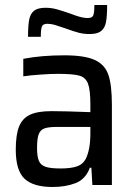

<svg xmlns="http://www.w3.org/2000/svg" viewBox="-20 -739 538 767"><path d="M43 -141Q43 -200 56 -233Q69 -266 99.5 -280.5Q130 -295 186 -295Q239 -295 341 -291V-321Q341 -380 331.5 -405Q322 -430 296.5 -437Q271 -444 210 -444Q183 -444 140.5 -441Q98 -438 73 -434V-504Q145 -518 237 -518Q318 -518 358.5 -499.5Q399 -481 413 -440Q427 -399 427 -320V0H349L345 -69H339Q322 -23 282 -7.5Q242 8 190 8Q113 8 78 -25Q43 -58 43 -141ZM323 -105Q341 -143 341 -205V-232H208Q174 -232 157.5 -226Q141 -220 134.5 -202.5Q128 -185 128 -148Q128 -113 135.5 -96Q143 -79 162.5 -72.5Q182 -66 223 -66Q262 -66 286.5 -74Q311 -82 323 -105ZM162 -708Q185 -708 206.5 -702Q228 -696 260 -685Q265 -683 280.5 -677.5Q296 -672 308 -669.5Q320 -667 331 -667Q348 -667 352.5 -677.5Q357 -688 357 -719H408Q408 -675 403.5 -651Q399 -627 384 -615Q369 -603 338 -603Q315 -603 295.5 -608Q276 -613 240 -626Q214 -635 199 -639.5Q184 -644 169 -644Q152 -644 147.5 -633.5Q143 -623 143 -592H92Q92 -636 96.5 -660Q101 -684 116 -696Q131 -708 162 -708Z"/></svg>

Font: Saira Semi Condensed
Style: Regular
Weight: 400
Width: 4
Designer: Hector Gatti with collaboration of the Omnibus-Type team
Foundry: Omnibus-Type
Version: Version 1.001; ttfautohint (v1.8)